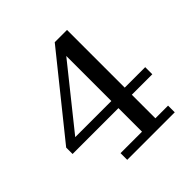

<svg xmlns="http://www.w3.org/2000/svg" viewBox="-179 -828 974 974"><g transform="rotate(-45 308.0 -341.0)"><path d="M191 0V-48H345V-652L353 -682H441V-48H532V0ZM16 -217V-263L41 -268H588V-217ZM16 -263 353 -682 352 -600 82 -263Z"/></g></svg>

Font: Montagu Slab
Style: Regular
Weight: 400
Version: Version 1.000